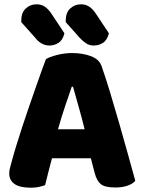

<svg xmlns="http://www.w3.org/2000/svg" viewBox="-20 -863 667 894"><path d="M403 -126H222Q212 -90 204.5 -59Q197 -28 190 -1Q176 4 160.5 7.5Q145 11 123 11Q72 11 47.5 -6.5Q23 -24 23 -55Q23 -69 27 -83Q31 -97 36 -116Q43 -143 55.5 -183.5Q68 -224 83 -270.5Q98 -317 115 -365.5Q132 -414 147 -457.5Q162 -501 174.5 -535.5Q187 -570 194 -588Q211 -598 245.5 -607Q280 -616 315 -616Q365 -616 403.5 -601.5Q442 -587 453 -555Q471 -504 492 -435Q513 -366 534 -292.5Q555 -219 575 -147.5Q595 -76 610 -21Q598 -7 574 1.5Q550 10 517 10Q468 10 449 -6Q430 -22 421 -57ZM314 -459Q300 -418 283 -368Q266 -318 250 -261H374Q360 -318 345.5 -368.5Q331 -419 320 -459ZM79 -760V-767Q79 -804 100 -823.5Q121 -843 150 -843Q173 -843 190 -831Q207 -819 221 -797L280 -708Q272 -676 252.5 -663.5Q233 -651 210 -651Q190 -651 173 -661Q156 -671 145 -686ZM286 -760V-767Q286 -804 307 -823.5Q328 -843 357 -843Q380 -843 397 -831Q414 -819 428 -797L487 -708Q479 -676 459.5 -663.5Q440 -651 417 -651Q396 -651 380.5 -661.5Q365 -672 352 -686Z"/></svg>

Font: Baloo Chettan 2 ExtraBold
Style: Regular
Weight: 800
Designer: Maithili Shingre, Unnati Kotecha and Ek Type
Foundry: Ek Type
Version: Version 1.640;hotconv 1.0.111;makeotfexe 2.5.65597; ttfautoh